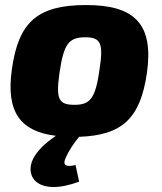

<svg xmlns="http://www.w3.org/2000/svg" viewBox="-20 -531 642 762"><path d="M322 -511C129 -511 53 -444 27 -255C3 -85 62 -9 202 8C153 41 126 71 112 98C75 171 132 250 294 190L280 124C241 133 228 125 240 97C252 69 272 38 294 12C466 6 537 -62 563 -241C591 -437 513 -511 322 -511ZM375 -255C359 -142 339 -115 276 -115C211 -115 202 -139 216 -241C233 -358 253 -383 319 -383C380 -383 391 -359 375 -255Z"/></svg>

Font: Exo 2 Extra Bold
Style: Italic
Weight: 800
Italic angle: -8°
Designer: Natanael Gama
Version: Version 1.001;PS 001.001;hotconv 1.0.88;makeotf.lib2.5.64775